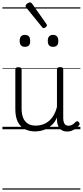

<svg xmlns="http://www.w3.org/2000/svg" viewBox="-20 -1071 686 1591"><path d="M270 18Q222 18 185 -1.5Q148 -21 127.5 -61.5Q107 -102 107 -166V-496Q107 -505 113 -509.5Q119 -514 132 -514Q146 -514 152.5 -509.5Q159 -505 159 -496V-171Q159 -127 171.5 -95.5Q184 -64 210 -47Q236 -30 277 -30Q306 -30 333 -39Q360 -48 383 -66.5Q406 -85 424 -115Q442 -145 452 -186V-496Q452 -506 458.5 -510.5Q465 -515 479 -515Q492 -515 498 -510.5Q504 -506 504 -496V-93Q504 -73 508.5 -58.5Q513 -44 523 -36.5Q533 -29 547 -29Q557 -29 567 -32.5Q577 -36 587 -43Q597 -50 607 -61Q613 -67 620 -66.5Q627 -66 633 -59Q638 -54 639.5 -47Q641 -40 636 -34Q625 -19 609 -7Q593 5 575 12Q557 19 537 19Q517 19 502 13Q487 7 476 -5Q465 -17 459 -35Q453 -53 452 -76V-97Q437 -63 415.5 -41Q394 -19 370 -6Q346 7 320.5 12.5Q295 18 270 18ZM187 -683Q165 -683 154 -695Q143 -707 143 -732Q143 -757 154 -769.5Q165 -782 187 -782Q209 -782 219.5 -769.5Q230 -757 230 -732Q231 -707 220 -695Q209 -683 187 -683ZM420 -683Q398 -683 387 -695Q376 -707 376 -732Q376 -757 387 -769.5Q398 -782 420 -782Q441 -782 452 -769.5Q463 -757 463 -732Q464 -707 452.5 -695Q441 -683 420 -683ZM342 -838Q339 -838 335.5 -839.5Q332 -841 329 -846L198 -1007Q195 -1012 193.5 -1014.5Q192 -1017 192 -1022Q192 -1028 198.5 -1035Q205 -1042 213.5 -1046.5Q222 -1051 228 -1051Q238 -1051 245 -1042L364 -873Q367 -869 368 -866Q369 -863 369 -861Q369 -854 359 -846Q349 -838 342 -838ZM0 490H646V500H0ZM0 -20H646V0H0ZM0 -505H646V-500H0ZM0 -1010H646V-1000H0Z"/></svg>

Font: Playwrite ES Guides
Style: Regular
Weight: 400
Designer: Veronika Burian, José Scaglione
Foundry: TypeTogether
Version: Version 1.003